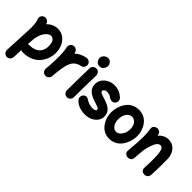

<svg xmlns="http://www.w3.org/2000/svg" viewBox="25 -1700 2900 2900"><g transform="rotate(45 1475.0 -250.5)"><path d="M103 285.6C123 286.1 141.1 279.8 156.2 266.1C171.4 252.4 179.7 235.4 180.7 214.8L188 56.6C199.7 63.5 211.9 66.9 225.1 66.9C357.4 66.9 448.7 19 505.9 -51.3C563 -121.1 587.9 -205.1 587.9 -277.3C587.9 -332.5 577.6 -381.3 557.6 -424.3C517.1 -510.3 444.3 -563 353 -563C286.1 -563 225.1 -534.7 176.3 -485.8C173.3 -493.2 170.4 -500.5 167 -507.3C157.7 -525.4 143.6 -538.1 124 -544.4C104.5 -550.8 85.4 -549.3 67.4 -540.5C49.3 -531.7 36.6 -517.6 30.3 -498C23.4 -478.5 24.4 -459.5 33.2 -441.4C39.6 -429.2 44.4 -410.2 48.8 -383.3C52.7 -356.4 54.7 -326.7 54.7 -294.4C54.7 -246.1 51.8 -191.9 47.9 -127.9L32.2 208C31.7 228 38.1 246.1 51.8 261.2C65.4 276.4 82.5 284.7 103 285.6ZM196.3 -119.1C196.8 -122.6 196.8 -126.5 197.3 -131.3C197.8 -133.8 197.8 -136.7 197.8 -139.2C205.6 -345.7 307.1 -414.6 353 -414.6C364.3 -414.6 377 -410.6 390.6 -403.3C417.5 -388.2 439.5 -351.6 439.5 -277.3C439.5 -190.9 395.5 -81.5 225.1 -81.5C214.4 -81.5 204.1 -79.1 194.3 -74.7Z M713.4 74.2C726.1 75.7 738.3 73.7 750 68.4C769.5 60.1 783.2 45.9 790.5 25.9C793 20 794.4 13.7 794.9 7.3C797.4 -17.1 799.8 -43.5 801.8 -72.3C808.1 -138.7 817.4 -195.3 829.6 -242.7C853.5 -336.4 900.4 -392.6 994.1 -410.6C1014.2 -414.1 1030.3 -424.8 1041.5 -442.4C1052.7 -459.5 1056.6 -478 1053.2 -498C1049.8 -518.1 1039.1 -534.2 1022 -545.4C1004.4 -556.6 985.8 -560.5 965.8 -557.1C890.1 -543 834 -512.7 791 -472.2C789.6 -480.5 787.6 -488.3 785.2 -495.6C779.8 -514.6 767.6 -529.3 749.5 -539.1C731 -548.8 711.9 -550.8 692.9 -545.4C673.8 -540 659.2 -527.8 649.4 -509.8C639.2 -491.2 637.2 -472.2 642.6 -453.1C647.9 -436.5 651.9 -410.2 655.3 -374.5C658.2 -338.9 659.7 -300.3 659.7 -259.8C659.7 -197.3 656.2 -130.4 652.3 -73.2C650.4 -53.7 648.9 -33.7 647 -14.6C647 -12.2 647 -9.8 646.5 -7.3C645 5.4 647 17.6 652.3 29.3C660.6 48.8 674.8 62.5 694.8 69.8C700.7 72.3 707 73.7 713.4 74.2Z M1106.9 -694.8C1106.9 -684.1 1109.9 -671.9 1115.2 -657.7C1126 -629.4 1150.4 -604 1196.8 -604C1216.3 -604 1232.9 -609.4 1246.1 -620.1C1272.5 -641.1 1285.6 -674.3 1285.6 -698.2C1285.6 -709 1282.7 -721.2 1277.3 -734.9C1265.6 -762.2 1241.7 -785.6 1199.2 -785.6C1149.4 -785.6 1106.9 -740.2 1106.9 -694.8ZM1188.5 -548.3H1185.5C1166.5 -548.3 1149.9 -541.5 1134.8 -528.3C1119.6 -515.1 1111.8 -498 1110.8 -477.5C1106 -360.8 1103.5 -102.1 1103.5 0C1103.5 20 1110.8 37.6 1125.5 52.2C1140.1 66.9 1157.7 74.2 1177.7 74.2C1198.2 74.2 1215.8 66.9 1230.5 52.2C1245.1 37.6 1252.4 20 1252.4 0C1252.4 -99.6 1254.4 -361.3 1259.3 -470.7V-473.6C1259.3 -492.7 1252.4 -509.3 1239.3 -524.4C1226.1 -539.6 1209 -547.4 1188.5 -548.3Z M1754.9 -390.1C1767.1 -406.2 1772.5 -424.3 1770 -444.8C1767.6 -464.8 1758.3 -481.4 1742.2 -494.1C1716.3 -517.1 1689 -534.7 1660.6 -546.4C1632.3 -558.1 1597.7 -564 1557.1 -564C1517.1 -564 1480.5 -555.2 1446.8 -537.6C1379.9 -502.4 1336.4 -440.9 1336.4 -370.1C1336.4 -301.8 1365.7 -257.8 1408.7 -228.5C1451.2 -199.2 1502 -182.6 1544.9 -169.4C1569.8 -162.1 1590.8 -154.8 1608.9 -147C1626.5 -138.7 1635.3 -127.9 1635.3 -114.3C1635.3 -103.5 1628.4 -95.2 1614.3 -89.8C1600.1 -84.5 1584 -81.5 1565.4 -81.5C1512.2 -81.5 1461.4 -101.1 1432.1 -123C1421.9 -129.9 1409.7 -135.7 1394.5 -140.6C1379.4 -145 1363.3 -142.1 1346.7 -130.9C1329.6 -119.6 1319.3 -104 1315.4 -83.5C1311 -63 1314.5 -44.4 1325.7 -27.8C1370.6 32.2 1452.6 66.9 1547.9 66.9C1592.8 66.9 1633.3 59.1 1668.9 43C1740.2 10.7 1784.7 -47.9 1784.7 -117.7C1784.7 -183.6 1755.9 -226.6 1713.9 -254.9C1671.9 -283.2 1621.6 -299.3 1578.6 -312.5C1553.2 -319.8 1531.2 -328.1 1513.2 -336.4C1494.6 -344.7 1485.4 -356 1485.4 -370.1C1485.4 -395.5 1512.7 -414.6 1551.8 -414.6C1583 -414.6 1619.6 -402.8 1651.4 -377.4C1688.5 -354.5 1730 -358.4 1754.9 -390.1Z M2084.5 -563C1989.3 -563 1920.9 -519.5 1876.5 -455.1C1832 -390.1 1811 -310.1 1811 -237.3C1811 -165 1834 -89.8 1877.9 -31.2C1921.9 27.8 1986.8 66.9 2071.3 66.9C2162.6 66.9 2231.4 22.9 2276.9 -43C2322.3 -108.4 2345.2 -189 2345.2 -262.7C2345.2 -329.6 2324.2 -403.8 2281.2 -463.4C2238.3 -522.9 2172.9 -563 2084.5 -563ZM2084.5 -414.6C2115.2 -414.6 2142.1 -400.4 2164.1 -372.6C2186 -344.7 2196.8 -308.1 2196.8 -262.7C2196.8 -228 2190.4 -196.8 2178.2 -169.4C2153.3 -114.7 2112.3 -81.5 2071.3 -81.5C2015.6 -81.5 1960.4 -139.6 1960.4 -237.3C1960.4 -291.5 1972.2 -334.5 1996.1 -366.7C2019.5 -398.4 2048.8 -414.6 2084.5 -414.6Z M2399.4 -10.7C2397 13.2 2402.8 31.7 2416.5 44.9C2430.2 58.1 2445.8 65.9 2463.9 67.4C2482.9 69.3 2501 64.9 2518.1 54.7C2535.2 43.9 2544.4 26.9 2546.9 2.9C2553.2 -67.9 2558.6 -127.9 2562 -180.7C2570.3 -221.2 2580.6 -258.8 2592.3 -294.4C2615.7 -365.2 2647.9 -414.1 2694.3 -414.1C2745.6 -414.1 2763.7 -335.9 2763.7 -189.9C2763.7 -133.8 2761.7 -71.3 2758.3 1C2756.8 20 2762.7 36.6 2775.9 51.3C2788.6 65.9 2807.1 73.2 2831.5 73.2C2855 73.2 2873 65.9 2886.2 50.8C2899.4 35.6 2906.2 18.6 2907.7 0.5C2913.6 -109.4 2913.6 -223.1 2913.6 -328.1C2913.6 -372.1 2905.8 -411.6 2890.1 -447.3C2858.4 -517.6 2797.9 -562.5 2713.4 -562.5C2650.9 -562.5 2598.1 -530.8 2555.2 -483.9C2554.7 -489.3 2553.7 -495.1 2552.7 -500.5C2548.3 -525.4 2537.1 -543 2518.1 -552.2C2499 -561.5 2479.5 -563.5 2460.4 -559.1C2443.8 -554.7 2429.7 -545.9 2418.5 -532.2C2406.7 -518.1 2402.8 -500 2406.2 -477.5C2414.6 -426.3 2418.5 -377.9 2418.5 -315.9C2418.5 -243.2 2412.6 -149.9 2399.4 -10.7Z"/></g></svg>

Font: Mikhak ExtraBold
Style: Regular
Weight: 800
Designer: Amin Abedi
Version: Version 3.2